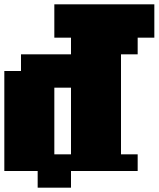

<svg xmlns="http://www.w3.org/2000/svg" viewBox="-20 -790 733 887"><path d="M308 -77V-385H231V-77ZM0 0V-462H77V-539H308V-616H231V-770H693V-616H616V-539H539V-77H616V0H308V77H154V0Z"/></svg>

Font: Coral Pixels
Style: Regular
Weight: 400
Designer: Tanukizamurai
Foundry: TanukiFont
Version: Version 1.000; ttfautohint (v1.8.4.7-5d5b)